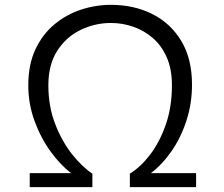

<svg xmlns="http://www.w3.org/2000/svg" viewBox="-20 -774 926 794"><path d="M103 0V-58H274Q230 -91.5 189.2 -147.5Q148.5 -203.5 122.5 -274.8Q96.5 -346 97 -424Q97.5 -508.5 126.8 -570.5Q156 -632.5 205 -673.2Q254 -714 314.8 -734Q375.5 -754 439 -754Q534 -754 609.8 -716Q685.5 -678 729.8 -604.5Q774 -531 774 -424Q774 -346 751.2 -275.8Q728.5 -205.5 689.8 -149.5Q651 -93.5 604 -58H791V0H517V-56Q561 -82.5 600.8 -134.5Q640.5 -186.5 665.8 -259.2Q691 -332 691 -421Q691 -489 669.2 -537.8Q647.5 -586.5 610.8 -617.8Q574 -649 529.5 -664Q485 -679 439 -679Q373 -679 313.8 -650.5Q254.5 -622 217.2 -564.8Q180 -507.5 180 -421Q180 -333.5 208.5 -260.5Q237 -187.5 279 -135Q321 -82.5 362 -56V0Z"/></svg>

Font: Merriweather Sans Light
Style: Regular
Weight: 300
Designer: Eben Sorkin
Foundry: Eben Sorkin
Version: Version 2.001; ttfautohint (v1.8.3)